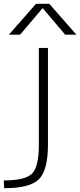

<svg xmlns="http://www.w3.org/2000/svg" viewBox="-38 -773 423 1013"><path d="M68 -590H9L152 -753H222L365 -590H306L188 -729H186ZM-16 220 -18 179Q95 179 131 143Q167 107 167 -8V-520H215V-10Q215 125 167.5 172.5Q120 220 -16 220Z"/></svg>

Font: M PLUS 1p Light
Style: Regular
Weight: 300
Version: Version 1.061